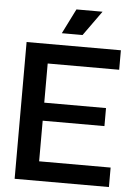

<svg xmlns="http://www.w3.org/2000/svg" viewBox="-57 -880 645 923"><g transform="rotate(5 265.5 -418.5)"><path d="M49 0V-660H504V-566H159V-377H457V-290H159V-94H504V0ZM314 -717H214L274 -837H400Z"/></g></svg>

Font: Bricolage Grotesque 48pt Medium
Style: Regular
Weight: 500
Designer: Mathieu Triay
Foundry: Atelier Triay
Version: Version 1.000; ttfautohint (v1.8.4.7-5d5b);gftools[0.9.32]